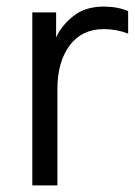

<svg xmlns="http://www.w3.org/2000/svg" viewBox="-20 -563 409 583"><path d="M78.1 0Q78.1 -130.9 78.1 -525.4Q95.7 -525.4 150.4 -525.4Q150.4 -505.9 150.4 -449.2Q166 -484.4 202.1 -513.7Q238.3 -543 294.9 -543Q336.9 -543 369.1 -529.3Q369.1 -506.8 369.1 -460.9Q334 -474.6 294.9 -474.6Q228.5 -474.6 191.4 -424.8Q154.3 -375 154.3 -293Q154.3 -195.3 154.3 0Q135.7 0 78.1 0Z"/></svg>

Font: Gothic A1
Style: Regular
Weight: 400
Designer: HanYang I&C Co.,Ltd.
Version: Version 2.50